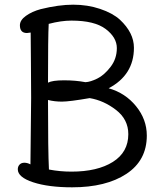

<svg xmlns="http://www.w3.org/2000/svg" viewBox="-20 -785 695 820"><path d="M110 -83 113 -368Q113 -424 112 -528.5Q111 -633 111 -646Q99 -644 95 -644Q65 -644 65 -677Q65 -699 91 -717.5Q117 -736 154 -746Q231 -765 292.5 -765Q354 -765 407.5 -747Q461 -729 492 -701Q552 -645 552 -581Q552 -465 444 -408Q515 -388 561 -331.5Q607 -275 607 -206Q607 -100 520 -42.5Q433 15 288 15Q187 15 121.5 -6.5Q56 -28 56 -62Q56 -74 63.5 -82Q71 -90 84 -90Q97 -90 110 -83ZM285 -52Q396 -52 462 -93.5Q528 -135 528 -212Q528 -275 475.5 -315.5Q423 -356 363 -366Q276 -351 244.5 -351Q213 -351 185 -358Q185 -138 189 -61Q236 -52 285 -52ZM285 -697Q241 -697 188 -683Q185 -630 185 -432Q204 -442 253.5 -442Q303 -442 345 -434Q366 -435 395.5 -449.5Q425 -464 452 -499Q479 -534 479 -579.5Q479 -625 431.5 -661Q384 -697 285 -697Z"/></svg>

Font: Delius
Style: Regular
Weight: 400
Designer: Natalia Raices
Foundry: Natalia Raices
Version: Version 1.001